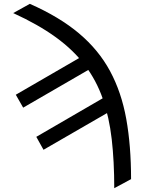

<svg xmlns="http://www.w3.org/2000/svg" viewBox="-20 -782 762 1015"><path d="M49.8 -712.9 137.7 -761.7Q293.9 -692.9 397.7 -605.5Q501.5 -518.1 561.8 -406.2Q622.1 -294.4 647.5 -153.1Q672.9 -11.7 672.9 165L584 212.9Q584 70.8 570.6 -46.4Q557.1 -163.6 523.4 -260Q489.7 -356.4 429.4 -436.5Q369.1 -516.6 275.9 -584.5Q182.6 -652.3 49.8 -712.9ZM485.4 -434.6 102.5 -212.9 63.5 -281.2 446.3 -502.9ZM593.8 -211.9 210 9.8 171.9 -58.6 553.7 -280.3Z"/></svg>

Font: Inter V
Style: 
Weight: 400
Designer: Rasmus Andersson
Foundry: rsms
Version: Version 4.000;git-a3f224843